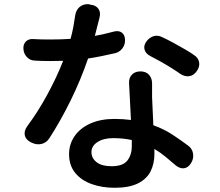

<svg xmlns="http://www.w3.org/2000/svg" viewBox="-20 -829 1040 909"><path d="M912 -493Q898 -472 877 -468.5Q856 -465 834 -479Q816 -492 788.5 -509Q761 -526 734 -541Q707 -556 691 -564Q670 -575 664.5 -593.5Q659 -612 672 -631Q686 -651 706.5 -657.5Q727 -664 748 -653Q772 -642 801.5 -626Q831 -610 857.5 -594.5Q884 -579 896 -570Q918 -557 922.5 -535.5Q927 -514 912 -493ZM604 -166Q563 -175 516 -175Q470 -175 441.5 -156.5Q413 -138 413 -109Q413 -80 437.5 -61Q462 -42 508 -42Q562 -42 583 -69Q604 -96 604 -137ZM645 -491Q670 -491 684.5 -476Q699 -461 700 -436Q700 -425 700 -405Q700 -385 700 -369L706 -236Q756 -218 795 -192.5Q834 -167 870 -140Q890 -126 894 -102Q898 -78 884 -56Q871 -35 851.5 -32.5Q832 -30 812 -46Q788 -67 763.5 -87Q739 -107 711 -124V-99Q711 -54 693 -18Q675 18 633.5 39Q592 60 523 60Q463 60 414 42.5Q365 25 336 -10.5Q307 -46 307 -99Q307 -147 333.5 -185Q360 -223 408.5 -244.5Q457 -266 522 -266Q563 -266 600 -261L591 -436Q590 -461 605 -476Q620 -491 645 -491ZM407 -807Q433 -805 445.5 -788Q458 -771 451 -745L429 -659Q473 -667 521 -680Q543 -685 557 -674.5Q571 -664 572 -641Q573 -618 559.5 -600Q546 -582 524 -577Q493 -570 461.5 -563.5Q430 -557 397 -552Q362 -450 314.5 -353.5Q267 -257 214 -175Q200 -153 176.5 -147.5Q153 -142 129 -154L125 -156Q102 -168 97.5 -188Q93 -208 108 -230Q160 -300 204.5 -382Q249 -464 279 -541L217 -540Q202 -540 179.5 -540.5Q157 -541 147 -542Q124 -542 108.5 -557.5Q93 -573 91 -596Q89 -619 102.5 -632.5Q116 -646 139 -644Q158 -643 173 -642.5Q188 -642 217 -642Q269 -642 314 -645Q322 -674 327 -700.5Q332 -727 336 -756Q340 -782 357.5 -796.5Q375 -811 401 -809Z"/></svg>

Font: Chiron GoRound TC SB
Style: Regular
Weight: 500
Designer: Ryoko NISHIZUKA 西塚涼子 (kana, bopomofo & ideographs); Paul D. Hunt (Latin, Greek & Cyrillic); Sandoll Communications 산돌커뮤니
Foundry: Adobe
Version: Version 1.000;hotconv 1.1.1;makeotfexe 2.6.0